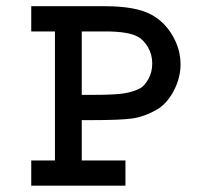

<svg xmlns="http://www.w3.org/2000/svg" viewBox="-20 -589 626 609"><path d="M79.1 -569.3H312.5Q412.1 -569.3 460.9 -542Q502 -519.5 527.3 -476.1Q552.7 -432.6 552.7 -384.8Q552.7 -341.8 530.8 -300.3Q508.8 -258.8 475.6 -240.2Q437.5 -218.8 400.9 -213.4Q364.3 -208 273.4 -208H239.3V-80.1H377.9V0H79.1V-80.1H154.3V-489.3H79.1ZM313.5 -489.3H239.3V-288.1H274.4Q345.7 -288.1 374.5 -293Q403.3 -297.9 423.8 -308.6Q437.5 -315.4 450.2 -337.4Q462.9 -359.4 462.9 -387.7Q462.9 -416 449.2 -439.5Q435.5 -462.9 417 -472.7Q386.7 -489.3 313.5 -489.3Z"/></svg>

Font: Thabit-Bold
Style: Bold
Weight: 700
Designer: Regenerated by Nadim Shaikli
Foundry: MAK Alagha
Version: 0.01